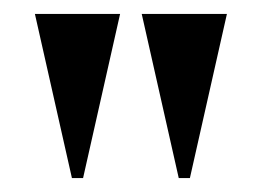

<svg xmlns="http://www.w3.org/2000/svg" viewBox="-20 -734 375 275"><path d="M83 -479 30 -714H152L99 -479ZM236 -479 183 -714H305L252 -479Z"/></svg>

Font: Noto Serif Display SemiCondensed
Style: Bold
Weight: 700
Width: 4
Designer: Monotype Design Team
Foundry: Monotype Imaging Inc.
Version: Version 2.009